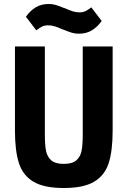

<svg xmlns="http://www.w3.org/2000/svg" viewBox="-20 -931 640 963"><path d="M205 -698V-256Q205 -204 211 -174Q217 -144 237.5 -126.5Q258 -109 300 -109Q342 -109 362.5 -126.5Q383 -144 389 -174Q395 -204 395 -256V-698H545V-276Q545 -174 525 -112.5Q505 -51 452 -19.5Q399 12 300 12Q201 12 148 -19.5Q95 -51 75 -112.5Q55 -174 55 -276V-698ZM307 -779 299 -782 295 -783Q271 -794 254.5 -799Q238 -804 221 -804Q204 -804 191.5 -798Q179 -792 162 -779L110 -847Q130 -876 158 -893.5Q186 -911 224 -911Q243 -911 258.5 -906.5Q274 -902 293 -894L301 -891L305 -890Q329 -879 345.5 -874Q362 -869 379 -869Q396 -869 408.5 -875Q421 -881 438 -894L490 -826Q470 -797 442 -779.5Q414 -762 376 -762Q357 -762 341.5 -766.5Q326 -771 307 -779Z"/></svg>

Font: iA Writer Duo V
Style: Regular
Weight: 400
Designer: Mike Abbink, Paul van der Laan, Pieter van Rosmalen, Oliver Reichenstein
Foundry: Information Architects Inc.
Version: Version 2.000